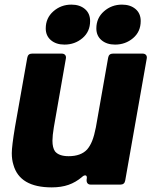

<svg xmlns="http://www.w3.org/2000/svg" viewBox="-20 -799 664 831"><path d="M38 -86Q31 -108 31 -136Q31 -166 45 -250L98 -549Q101 -567 119 -567H247Q257 -567 262 -561Q267 -555 265 -545L213 -248Q207 -212 207 -190Q207 -160 218 -144Q235 -123 277 -123Q330 -123 357 -152Q370 -167 379 -189.5Q388 -212 395 -248L448 -549Q451 -567 469 -567H597Q607 -567 612 -561Q617 -555 615 -545L522 -18Q519 0 501 0H373Q363 0 358.5 -6Q354 -12 355 -22V-23L356 -29Q356 -40 349 -40Q342 -40 335 -33Q308 -10 276.5 1Q245 12 204 12Q65 12 38 -86ZM178 -676Q178 -721 211 -750Q244 -779 289 -779Q325 -779 347.5 -760Q370 -741 370 -708Q370 -662 337 -634Q304 -606 259 -606Q223 -606 200.5 -625Q178 -644 178 -676ZM397 -676Q397 -721 430 -750Q463 -779 508 -779Q544 -779 566.5 -760Q589 -741 589 -708Q589 -662 556 -634Q523 -606 478 -606Q442 -606 419.5 -625Q397 -644 397 -676Z"/></svg>

Font: Open Sauce Two Black Italic
Style: Regular
Weight: 900
Italic angle: -10°
Designer: Alfredo Marco Pradil
Foundry: Creative Sauce Fz LLC
Version: Version 1.477